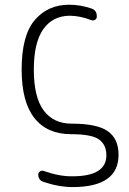

<svg xmlns="http://www.w3.org/2000/svg" viewBox="-20 -550 540 801"><path d="M276.4 9.8Q176.8 9.8 123.5 -57.6Q70.3 -125 70.3 -259.8Q70.3 -402.3 125 -466.3Q179.7 -530.3 268.6 -530.3Q315.4 -530.3 361.3 -514.6Q384.8 -506.8 383.8 -480.5Q383.8 -471.7 376.5 -467.3Q369.1 -462.9 361.3 -465.8Q316.4 -483.4 272.5 -484.4Q200.2 -484.4 160.6 -428.2Q121.1 -372.1 121.1 -259.8Q121.1 -144.5 162.1 -89.4Q203.1 -34.2 278.3 -34.2Q385.7 -34.2 430.2 -2.4Q474.6 29.3 474.6 95.7Q474.6 229.5 285.2 230.5Q225.6 230.5 162.1 209Q139.6 202.1 139.6 177.7Q139.6 169.9 147 165Q154.3 160.2 162.1 163.1Q228.5 186.5 282.2 185.5Q423.8 185.5 423.8 97.7Q423.8 54.7 393.6 32.2Q363.3 9.8 276.4 9.8Z"/></svg>

Font: Rounded-X Mgen+ 2m light
Style: Regular
Weight: 200
Designer: [Source Han Sans]
Ryoko NISHIZUKA  (kana & ideographs); Paul D. Hunt (Latin, Greek & Cyrillic); Wenlong ZHANG  (bopomofo
Version: Version 1.059.20150602